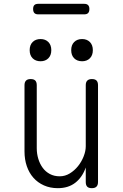

<svg xmlns="http://www.w3.org/2000/svg" viewBox="-20 -973 640 1003"><path d="M428 -209V-528Q428 -544 436 -552Q444 -560 460 -560Q477 -560 484.5 -552Q492 -544 492 -528V-22Q492 -6 484 2Q476 10 460 10Q443 10 435.5 2Q428 -6 428 -22V-98Q410 -47 373.5 -18.5Q337 10 282 10Q242 10 209.5 -4.5Q177 -19 154.5 -44.5Q132 -70 120 -105Q108 -140 108 -182V-528Q108 -544 116 -552Q124 -560 140 -560Q157 -560 164.5 -552Q172 -544 172 -528V-199Q172 -170 180 -143.5Q188 -117 203 -96.5Q218 -76 240.5 -64Q263 -52 292 -52Q320 -52 344.5 -67Q369 -82 387.5 -105Q406 -128 417 -156Q428 -184 428 -209ZM409 -653Q383 -653 367.5 -668.5Q352 -684 352 -711Q352 -738 367.5 -753.5Q383 -769 409 -769Q434 -769 449.5 -753.5Q465 -738 465 -711Q465 -684 449.5 -668.5Q434 -653 409 -653ZM192 -653Q166 -653 150.5 -668.5Q135 -684 135 -711Q135 -738 150.5 -753.5Q166 -769 192 -769Q217 -769 232.5 -753.5Q248 -738 248 -711Q248 -684 232.5 -668.5Q217 -653 192 -653ZM180 -898Q166 -898 159.5 -905Q153 -912 153 -926Q153 -940 159.5 -946.5Q166 -953 180 -953H420Q434 -953 440.5 -946Q447 -939 447 -926Q447 -912 440.5 -905Q434 -898 420 -898Z"/></svg>

Font: Maple Mono NL ExtraLight
Style: Regular
Weight: 275
Monospace: yes
Designer: subframe7536
Version: Version 7.000